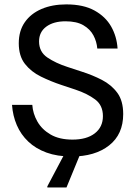

<svg xmlns="http://www.w3.org/2000/svg" viewBox="-20 -682 607 852"><path d="M297.5 12.5Q234.2 12.5 186.2 -5Q138.3 -22.5 105.4 -53.8Q72.5 -85 54.6 -126.7Q36.7 -168.3 33.3 -216.7H123.3Q125.8 -178.3 145.8 -142.9Q165.8 -107.5 204.6 -85Q243.3 -62.5 301.7 -62.5Q365 -62.5 400.8 -90.4Q436.7 -118.3 436.7 -166.7Q436.7 -215 402.1 -240.8Q367.5 -266.7 315 -284.2L252.5 -305Q205 -320.8 161.7 -342.1Q118.3 -363.3 90.8 -398.3Q63.3 -433.3 63.3 -490Q63.3 -545 90 -583.3Q116.7 -621.7 164.2 -642.1Q211.7 -662.5 274.2 -662.5Q350 -662.5 399.2 -635.4Q448.3 -608.3 473.3 -564.2Q498.3 -520 501.7 -466.7H411.7Q409.2 -497.5 394.6 -525Q380 -552.5 350 -570Q320 -587.5 270.8 -587.5Q217.5 -587.5 185.4 -563.8Q153.3 -540 153.3 -498.3Q153.3 -451.7 190.4 -426.7Q227.5 -401.7 279.2 -385L342.5 -364.2Q390 -349.2 432.1 -327.5Q474.2 -305.8 500.4 -270.4Q526.7 -235 526.7 -175.8Q526.7 -85.8 464.2 -36.7Q401.7 12.5 297.5 12.5ZM275 150H190V145L266.7 0H336.7Z"/></svg>

Font: Familjen Grotesk Variable
Style: Regular
Weight: 400
Designer: Anders Wikstroem, Jonas Baeckman, Matilda Gysing, Kristian Moeller
Foundry: Familjen STHLM AB
Version: Version 2.000